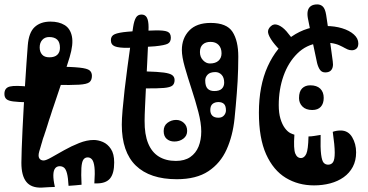

<svg xmlns="http://www.w3.org/2000/svg" viewBox="-20 -829 1668 871"><path d="M170 22Q122 24 99.5 -4Q77 -32 77 -90.5Q77 -115 78.5 -154.2Q80 -193.5 82.2 -242Q84.5 -290.5 87.5 -343Q90.5 -395.5 93.8 -447.2Q97 -499 100.2 -544.2Q103.5 -589.5 106 -623Q110.5 -681.5 137.2 -706.2Q164 -731 209 -731Q247.5 -731 273.2 -715.2Q299 -699.5 306.2 -664Q313.5 -628.5 296 -570Q279 -514 260.5 -457.5Q242 -401 223 -346Q220 -338.5 217.8 -331Q215.5 -323.5 213 -316Q211 -308.5 208.2 -301Q205.5 -293.5 203 -286Q199.5 -273.5 195.2 -260.8Q191 -248 187 -235Q185 -229.5 183.2 -224Q181.5 -218.5 179.8 -213.2Q178 -208 176 -203Q174.5 -198.5 173.2 -194Q172 -189.5 170.8 -185Q169.5 -180.5 168 -176Q166 -168 163.2 -159.2Q160.5 -150.5 158 -142Q152 -121 158.2 -111Q164.5 -101 178 -101Q188.5 -101 213.2 -115Q238 -129 270.8 -147.5Q303.5 -166 338.8 -180Q374 -194 405 -194Q425.5 -194 447 -184.8Q468.5 -175.5 483.2 -153.2Q498 -131 498 -92Q498 -42.5 479.5 -19.8Q461 3 419 3Q416 3 413.2 3Q410.5 3 408 3Q411.5 -45 408.5 -70.5Q405.5 -96 397.5 -105.5Q389.5 -115 378 -115Q365 -115 358 -104.5Q351 -94 349.2 -67Q347.5 -40 350 9Q336 10.5 321 11.8Q306 13 291 14Q289 -23 284 -42.2Q279 -61.5 270.8 -68.2Q262.5 -75 251 -75Q237.5 -75 230 -65.2Q222.5 -55.5 222 -34.8Q221.5 -14 229 19Q214 19.5 199.5 20.2Q185 21 170 22ZM102 -365Q62.5 -366 40.2 -368.8Q18 -371.5 9 -379.5Q0 -387.5 0 -403Q0 -430.5 24.8 -436.5Q49.5 -442.5 114 -435.5ZM230 -444 234 -527Q306 -526 340.8 -522.2Q375.5 -518.5 386.2 -509.8Q397 -501 397 -485Q397 -465.5 385.8 -456.2Q374.5 -447 338.8 -444.8Q303 -442.5 230 -444ZM204 -569Q228 -569 240 -580.5Q252 -592 252 -612Q252 -637.5 239.5 -649.2Q227 -661 203 -661Q183.5 -661 171.8 -648Q160 -635 160 -614Q160 -594 170.8 -581.5Q181.5 -569 204 -569ZM155 -408 156 -472Q168 -472 175.2 -469.5Q182.5 -467 185.8 -459.8Q189 -452.5 189 -439Q189 -419.5 180 -413.8Q171 -408 155 -408ZM476 -44 419 -60Q423.5 -75 427.5 -85Q431.5 -95 438.8 -98.5Q446 -102 460 -98Q472.5 -95 477.5 -88.2Q482.5 -81.5 481.8 -70.5Q481 -59.5 476 -44Z M782 -16Q721 -16 674.5 -31.5Q628 -47 596.2 -77.8Q564.5 -108.5 548.5 -155Q532.5 -201.5 532.5 -263.5Q532.5 -288.5 536 -329.8Q539.5 -371 545.2 -421Q551 -471 558 -523.5Q565 -576 571.8 -623.8Q578.5 -671.5 584 -707Q588.5 -735.5 596.8 -749.2Q605 -763 622 -763Q639 -763 646.5 -748.8Q654 -734.5 654 -705Q654 -682 652.2 -639.2Q650.5 -596.5 647.8 -544.8Q645 -493 642.5 -441Q640 -389 638 -346.5Q636 -304 636 -281Q635.5 -219.5 652 -179Q668.5 -138.5 700.5 -118.8Q732.5 -99 778 -99Q817.5 -99 843 -116.5Q868.5 -134 880.8 -164.2Q893 -194.5 893 -232.5Q893 -270.5 879.8 -321.2Q866.5 -372 849 -425.2Q831.5 -478.5 818.2 -525.2Q805 -572 805 -602Q805 -655.5 838.2 -690.2Q871.5 -725 935.5 -725Q1008.5 -725 1034.8 -684.5Q1061 -644 1061 -572Q1061 -544 1060.2 -516.5Q1059.5 -489 1058 -461.2Q1056.5 -433.5 1054.2 -405.5Q1052 -377.5 1049.5 -349Q1047 -320.5 1044 -291Q1036 -213 1008 -150.8Q980 -88.5 925.2 -52.2Q870.5 -16 782 -16ZM771 -187Q750 -187 736.2 -199Q722.5 -211 722.5 -234.5Q722.5 -259 740 -272Q757.5 -285 779 -285Q799 -285 814 -271.5Q829 -258 829 -235Q829 -213 811.8 -200Q794.5 -187 771 -187ZM683 -691Q723.5 -692 739.2 -685.5Q755 -679 755 -658Q755 -638.5 741.5 -631Q728 -623.5 683 -619Q657.5 -617 622 -615Q586.5 -613 561 -612Q519 -611.5 501 -618.8Q483 -626 483 -647Q483 -666.5 500.8 -674Q518.5 -681.5 558 -685Q584.5 -687.5 620.8 -689Q657 -690.5 683 -691ZM643 -505Q695.5 -503.5 723.2 -499.8Q751 -496 761.5 -488Q772 -480 772 -466Q772 -449 762 -440.8Q752 -432.5 723.2 -430Q694.5 -427.5 638 -428Q627 -428 614.5 -428.8Q602 -429.5 593 -431Q573 -434 564.5 -441.5Q556 -449 556 -466Q556 -487 565.5 -496Q575 -505 595 -505Q607 -505 619.8 -505Q632.5 -505 643 -505ZM950 -705Q961.5 -706 967.8 -696.5Q974 -687 974 -675Q974 -664 968 -654.5Q962 -645 949 -645Q947.5 -645 945.5 -645Q943.5 -645 942 -645Q927 -645 919 -655.5Q911 -666 911 -678Q911 -688 917.2 -696.2Q923.5 -704.5 937 -705Q940 -705 943.5 -705Q947 -705 950 -705ZM952 -416Q975.5 -416 986.2 -426.5Q997 -437 997 -454Q997 -477.5 985.2 -489.8Q973.5 -502 957 -502Q933 -502 922 -490.5Q911 -479 911 -464Q911 -438.5 921.5 -427.2Q932 -416 952 -416ZM932 -541Q957.5 -541 971.2 -553.5Q985 -566 985 -587Q985 -611 971.8 -625Q958.5 -639 935 -639Q912.5 -639 899.8 -627.2Q887 -615.5 887 -593Q887 -570.5 901 -555.8Q915 -541 932 -541ZM971 -295Q987 -295 996 -305.2Q1005 -315.5 1005 -328Q1005 -349 996 -357.5Q987 -366 971 -366Q954.5 -366 944.2 -357.5Q934 -349 934 -330Q934 -313.5 943.2 -304.2Q952.5 -295 971 -295Z M1404.5 12Q1333 12 1276.5 -22.2Q1220 -56.5 1187.2 -129.2Q1154.5 -202 1154.5 -318Q1154.5 -440 1194.5 -528Q1234.5 -616 1303.5 -663.5Q1372.5 -711 1458.5 -711Q1498.5 -711 1532 -700.8Q1565.5 -690.5 1585.5 -672.5Q1605.5 -654.5 1605.5 -632Q1605.5 -615.5 1596.8 -608.2Q1588 -601 1576.5 -601Q1565.5 -601 1557 -604.8Q1548.5 -608.5 1542.5 -612Q1539.5 -614 1536.8 -615.2Q1534 -616.5 1531.2 -618Q1528.5 -619.5 1526 -620.5Q1522 -622.5 1518 -624.2Q1514 -626 1510.5 -627.2Q1507 -628.5 1503 -629.5Q1497.5 -631 1491.8 -632.2Q1486 -633.5 1480.5 -634Q1476.5 -634.5 1471.8 -634.5Q1467 -634.5 1462 -634.8Q1457 -635 1451.5 -635Q1447.5 -635 1443.2 -634.8Q1439 -634.5 1434.8 -634.2Q1430.5 -634 1426 -633.5Q1369.5 -626.5 1328.8 -586.2Q1288 -546 1266.2 -484.8Q1244.5 -423.5 1244.5 -352Q1244.5 -316.5 1252.2 -290.5Q1260 -264.5 1272.2 -248Q1284.5 -231.5 1297.5 -225Q1303.5 -222 1307.2 -220.8Q1311 -219.5 1315.5 -218Q1311 -153.5 1319.5 -132.5Q1328 -111.5 1346.5 -112Q1361 -113 1369.5 -131.2Q1378 -149.5 1379.5 -210Q1391.5 -210 1406.8 -212.5Q1422 -215 1434.5 -217Q1433 -156.5 1436.8 -127.8Q1440.5 -99 1448.5 -90.5Q1456.5 -82 1468.5 -82Q1483 -82 1490.8 -93.2Q1498.5 -104.5 1498.5 -136.5Q1498.5 -168.5 1489.5 -231Q1498 -234 1506.5 -235.5Q1515 -237 1525.5 -237Q1559.5 -237 1577.5 -206.8Q1595.5 -176.5 1595.5 -138Q1595.5 -100.5 1580.5 -72.2Q1565.5 -44 1539.2 -25.2Q1513 -6.5 1478.2 2.8Q1443.5 12 1404.5 12ZM1459.5 -762Q1467 -714 1475 -658Q1483 -602 1489.5 -551Q1492 -535 1489 -523.8Q1486 -512.5 1477.8 -506.5Q1469.5 -500.5 1455.5 -500.5Q1440 -500.5 1431.8 -512Q1423.5 -523.5 1418.5 -543Q1408 -590.5 1396.8 -645.5Q1385.5 -700.5 1376.5 -747Q1373 -767 1376.5 -780.8Q1380 -794.5 1390.8 -801.8Q1401.5 -809 1419.5 -809Q1434.5 -809 1444.8 -799Q1455 -789 1459.5 -762ZM1279.5 -687Q1289.5 -675 1299.2 -662.5Q1309 -650 1318.5 -634Q1327.5 -620 1327.2 -607Q1327 -594 1316.5 -584Q1304.5 -571.5 1291.5 -572.5Q1278.5 -573.5 1265.5 -586Q1250 -601 1238.2 -614Q1226.5 -627 1217.5 -639Q1199 -664.5 1196.2 -680.5Q1193.5 -696.5 1208.5 -710Q1222 -723 1241.5 -715.5Q1261 -708 1279.5 -687ZM1396.5 -330Q1367.5 -330 1352 -345.8Q1336.5 -361.5 1336.5 -384Q1336.5 -414 1350.5 -428Q1364.5 -442 1387.5 -442Q1417 -442 1432.8 -426.8Q1448.5 -411.5 1448.5 -385Q1448.5 -359 1435.2 -344.5Q1422 -330 1396.5 -330ZM1543.5 -63Q1544.5 -61.5 1545.2 -60.5Q1546 -59.5 1546.5 -58Q1552.5 -48.5 1540.5 -41.2Q1528.5 -34 1518 -34Q1514.5 -34 1511 -35.2Q1507.5 -36.5 1505.5 -39Q1504 -41.5 1502.8 -43.2Q1501.5 -45 1500.5 -47ZM1420.5 -50Q1420.5 -48 1421 -45.8Q1421.5 -43.5 1421.5 -41Q1423 -30.5 1410 -23.8Q1397 -17 1383 -17Q1371.5 -17 1362 -21.2Q1352.5 -25.5 1351.5 -36.5Q1351.5 -39.5 1351.5 -42.2Q1351.5 -45 1351.5 -48Q1351 -60 1362.8 -66Q1374.5 -72 1385.5 -72Q1398 -72 1408.5 -67Q1419 -62 1420.5 -50Z"/></svg>

Font: Kablammo
Style: Regular
Weight: 400
Designer: Travis Kochel, Lizy Gershenzon, Daria Petrova, Ethan Cohen
Foundry: Vectro Type Foundry
Version: Version 1.002